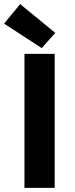

<svg xmlns="http://www.w3.org/2000/svg" viewBox="-42 -914 363 934"><path d="M77 0V-652H224V0ZM161 -680 -22 -799 56 -894 227 -754Z"/></svg>

Font: Toshiba Sans
Style: Bold
Weight: 700
Designer: Paul D. Hunt
Foundry: Toshiba Corporation
Version: Version 2.020;PS 2.0;hotconv 1.0.86;makeotf.lib2.5.63406